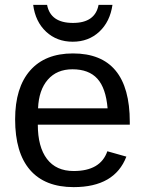

<svg xmlns="http://www.w3.org/2000/svg" viewBox="-20 -757 596 787"><path d="M512 -246H135Q135 -155 172.5 -105.5Q210 -56 282 -56Q392 -56 420 -137L498 -115Q450 10 282 10Q164 10 103 -60.5Q42 -131 42 -268Q42 -398 103.5 -468Q165 -538 279 -538Q512 -538 512 -257ZM136 -313H421Q414 -396 379 -434.5Q344 -473 277 -473Q213 -473 176 -430.5Q139 -388 136 -313ZM116 -737H173Q187 -663 279 -663Q370 -663 384 -737H441Q431 -668 387 -627Q343 -586 278 -586Q213 -586 169 -627Q125 -668 116 -737Z"/></svg>

Font: Libra Sans
Style: Regular
Weight: 400
Foundry: Context Ltd
Version: Version 1.002